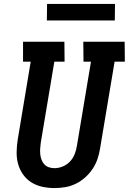

<svg xmlns="http://www.w3.org/2000/svg" viewBox="-20 -947 654 975"><path d="M257 8Q225 8 195 1.5Q165 -5 140 -20.5Q115 -36 97.5 -60.5Q80 -85 72 -114Q64 -143 64.5 -175Q65 -207 70 -238L136 -634H97V-735H307L308 -634H256L187 -222Q185 -207 184 -192Q183 -177 184.5 -163Q186 -149 191 -135.5Q196 -122 205.5 -112Q215 -102 228.5 -97.5Q242 -93 257 -93Q278 -93 299.5 -102Q321 -111 336.5 -128Q352 -145 360 -166.5Q368 -188 371 -209L442 -634H404L403 -735H613L614 -634H562L488 -192Q484 -166 475 -139.5Q466 -113 450 -89Q434 -65 412 -45.5Q390 -26 364 -13.5Q338 -1 310.5 3.5Q283 8 257 8ZM218 -843 219 -927H564L563 -843Z"/></svg>

Font: Iosevka HT Extended
Style: Bold Italic
Weight: 700
Width: 7
Italic angle: -9°
Monospace: yes
Designer: Belleve Invis
Foundry: Belleve Invis
Version: Version 32.3.0; ttfautohint (v1.8.4)